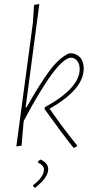

<svg xmlns="http://www.w3.org/2000/svg" viewBox="-20 -722 466 952"><path d="M337 -458Q395 -447 395 -382Q395 -279 226 -183Q296 -82 363 0V3L347 11L343 9Q293 -53 201 -181L202 -190Q375 -285 375 -379Q375 -407 361.5 -421.5Q348 -436 333 -436Q264 -436 98 -123L96 -106L87 0L61 4L143 -608L149 -698L175 -702L107 -189H111Q178 -307 225 -370.5Q272 -434 321 -457ZM181 69Q219 86 219 117Q219 159 153 210L143 199L144 196Q198 156 198 118Q198 98 168 84V80Q173 73 181 69Z"/></svg>

Font: Alegreya Sans Thin
Style: Italic
Weight: 100
Italic angle: -7°
Designer: Juan Pablo del Peral
Foundry: Huerta Tipografica
Version: Version 2.007